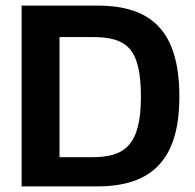

<svg xmlns="http://www.w3.org/2000/svg" viewBox="-20 -664 696 684"><path d="M57 0H327C523 0 619 -98 619 -319C619 -553 520 -644 327 -644H57ZM192 -104V-532H308C431 -532 482 -493 482 -319C482 -144 422 -104 308 -104Z"/></svg>

Font: Kanit Medium
Style: Regular
Weight: 500
Designer: Katatrad Team
Foundry: CadsonDemak
Version: Version 1.000;PS 001.000;hotconv 1.0.88;makeotf.lib2.5.64775